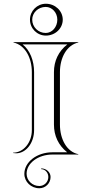

<svg xmlns="http://www.w3.org/2000/svg" viewBox="-20 -825 490 1025"><path d="M338.7 -12H260C177.2 -12 110 39.6 110 103.2C110 145.6 145.8 180 190 180C223.1 180 250 153.1 250 120C250 94.6 227.6 74 200 74V78C221 78 238 96.8 238 120C238 146.5 216.5 168 190 168C152.5 168 122 138.7 122 102.5C122 45.9 183.8 0 260 0H398V-2C336.7 -14.3 300 -82.2 300 -160V-440C300 -517.1 336.3 -584.5 398 -598V-600H52V-598C113.7 -584.5 150 -517.1 150 -440V-130C150 -63.8 105.2 -10 50 -10V-8C55.6 -7.1 61 -6.6 66.1 -6.6C119 -6.6 162 -61.9 162 -130V-440C162 -500.8 140.1 -557 100.6 -588H339.4C292.4 -551.2 268 -499.9 268 -440V-160C268 -100.2 292 -48.8 338.7 -12ZM152 -720C152 -757.5 184.3 -788 224 -788C258.2 -788 286 -757.5 286 -720C286 -680.8 258.2 -649 224 -649C184.3 -649 152 -680.8 152 -720ZM140 -720C140 -673 178 -635 225 -635C274.7 -635 315 -673.1 315 -720C315 -766.9 274.7 -805 225 -805C178.1 -805 140 -766.9 140 -720Z"/></svg>

Font: SortefaxS01
Style: Medium
Weight: 500
Designer: gluk
Foundry: gluk
Version: Version 0.261